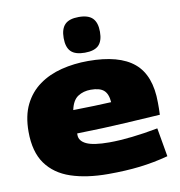

<svg xmlns="http://www.w3.org/2000/svg" viewBox="-86 -859 890 948"><g transform="rotate(-10 359.0 -384.5)"><path d="M381 10Q273 10 194 -16.5Q115 -43 72 -103Q29 -163 29 -264Q29 -344 56.5 -399.5Q84 -455 132.5 -490Q181 -525 244.5 -541Q308 -557 379 -557Q534 -557 608.5 -494.5Q683 -432 683 -295Q683 -284 683 -266Q683 -248 682 -234Q614 -230 507.5 -223.5Q401 -217 264 -214Q264 -211 264 -206Q264 -176 299 -159.5Q334 -143 413 -143Q464 -143 527 -150Q590 -157 658 -170L683 -26Q612 -7 540.5 1.5Q469 10 381 10ZM265 -331Q319 -332 371.5 -333.5Q424 -335 456 -337Q453 -379 432.5 -397Q412 -415 367 -415Q330 -415 302.5 -397Q275 -379 265 -331ZM371 -600Q323 -600 301.5 -621.5Q280 -643 280 -689Q280 -735 301.5 -757Q323 -779 371 -779Q419 -779 440.5 -757Q462 -735 462 -689Q462 -643 440.5 -621.5Q419 -600 371 -600Z"/></g></svg>

Font: Georama Extended ExtraBold
Style: Regular
Weight: 800
Width: 7
Designer: Jean-Baptiste Levee
Foundry: Production Type
Version: Version 1.000